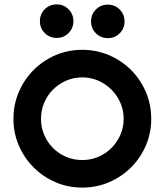

<svg xmlns="http://www.w3.org/2000/svg" viewBox="-20 -851 747 871"><path d="M353 -625Q418 -625 475 -600.5Q532 -576 574.5 -533.5Q617 -491 641.5 -434Q666 -377 666 -312Q666 -247 641.5 -190.5Q617 -134 574.5 -91.5Q532 -49 475 -24.5Q418 0 353 0Q288 0 231.5 -24.5Q175 -49 132.5 -91.5Q90 -134 65.5 -190.5Q41 -247 41 -312Q41 -377 65.5 -434Q90 -491 132.5 -533.5Q175 -576 231.5 -600.5Q288 -625 353 -625ZM353 -125Q392 -125 426 -139.5Q460 -154 485.5 -179.5Q511 -205 526 -239Q541 -273 541 -312Q541 -351 526 -385Q511 -419 485.5 -444.5Q460 -470 426 -485Q392 -500 353 -500Q314 -500 280 -485Q246 -470 220.5 -444.5Q195 -419 180.5 -385Q166 -351 166 -312Q166 -273 180.5 -239Q195 -205 220.5 -179.5Q246 -154 280 -139.5Q314 -125 353 -125ZM469 -830Q501 -830 523 -808Q545 -786 545 -754Q545 -722 523 -700Q501 -678 469 -678Q437 -678 415 -700Q393 -722 393 -754Q393 -786 415 -808Q437 -830 469 -830ZM237 -831Q269 -831 291 -809Q313 -787 313 -755Q313 -723 291 -701Q269 -679 237 -679Q205 -679 183 -701Q161 -723 161 -755Q161 -787 183 -809Q205 -831 237 -831Z"/></svg>

Font: Eyechart
Style: Regular
Weight: 400
Designer: Peter Wiegel
Foundry: Peter Wiegel
Version: Version 1.000